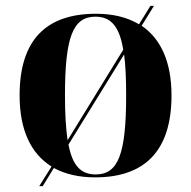

<svg xmlns="http://www.w3.org/2000/svg" viewBox="-20 -596 653 656"><path d="M156 -27 114 40H126L164 -22C203 -1 250 10 305 10C476 10 566 -82 566 -270C566 -385 529 -464 464 -508L506 -576H494L455 -513C415 -537 366 -549 308 -549C136 -549 47 -458 47 -270C47 -151 86 -71 156 -27ZM401 -426 211 -117C205 -156 202 -207 202 -270C202 -469 229 -539 306 -539C358 -539 388 -507 401 -426ZM307 0C257 0 228 -29 214 -102L404 -410C409 -373 411 -327 411 -270C411 -70 384 0 307 0Z"/></svg>

Font: Noto Serif Display
Style: Bold
Weight: 700
Designer: Monotype Design Team
Foundry: Monotype Imaging Inc.
Version: Version 2.009